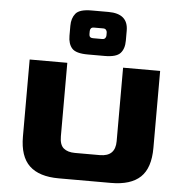

<svg xmlns="http://www.w3.org/2000/svg" viewBox="-58 -924 953 991"><g transform="rotate(5 418.0 -429.0)"><path d="M80 -189V-588H275V-207Q275 -163 296 -145.5Q317 -128 355 -128H484Q564 -128 564 -207V-588H756V-189Q756 -85 706 -37.5Q656 10 554 10H283Q181 10 130.5 -38Q80 -86 80 -189ZM274 -728V-780Q274 -819 294 -843.5Q314 -868 376 -868H464Q566 -868 566 -780V-728Q566 -686 545 -663Q524 -640 464 -640H376Q315 -640 294.5 -663Q274 -686 274 -728ZM444 -726Q454 -726 459 -732Q464 -738 464 -746V-761Q464 -769 459 -775Q454 -781 444 -781H396Q385 -781 380.5 -775Q376 -769 376 -761V-746V-745Q376 -726 396 -726Z"/></g></svg>

Font: Gold Bold
Style: Regular
Weight: 400
Designer: jaiki
Version: Version 1.000